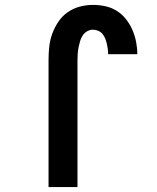

<svg xmlns="http://www.w3.org/2000/svg" viewBox="-20 -763 640 783"><path d="M178 0V-520Q178 -547 181 -574Q184 -601 193.5 -626.5Q203 -652 218.5 -675Q234 -698 256.5 -713.5Q279 -729 305.5 -736Q332 -743 359 -743Q385 -743 410 -737.5Q435 -732 456.5 -718.5Q478 -705 494 -684.5Q510 -664 520 -641Q530 -618 535 -592.5Q540 -567 540 -542H421Q421 -553 419.5 -564Q418 -575 415.5 -585.5Q413 -596 409 -606Q405 -616 398 -624.5Q391 -633 380.5 -637.5Q370 -642 359 -642Q347 -642 335.5 -635.5Q324 -629 317 -618Q310 -607 306.5 -595Q303 -583 300.5 -570.5Q298 -558 297 -545Q296 -532 296 -520V0Z"/></svg>

Font: Iosevka Fixed Extended
Style: Bold
Weight: 700
Width: 7
Monospace: yes
Designer: Belleve Invis
Foundry: Belleve Invis
Version: Version 24.1.1; ttfautohint (v1.8.4)